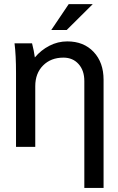

<svg xmlns="http://www.w3.org/2000/svg" viewBox="-20 -716 575 936"><path d="M50.8 -504.9H136.2Q146 -466.8 149.9 -436Q179.7 -471.7 220.7 -492.9Q261.7 -514.2 308.1 -514.2Q388.2 -514.2 436.5 -462.9Q484.9 -411.6 484.9 -327.1V200.2H391.1V-320.8Q391.1 -372.6 363 -403.8Q335 -435.1 289.1 -435.1Q228 -435.1 189.9 -396.7Q151.9 -358.4 151.9 -295.9V0H58.1V-359.9Q58.1 -447.8 50.8 -504.9ZM314.9 -695.8H432.1L305.2 -569.8H230Z"/></svg>

Font: LT Superior Med
Style: Regular
Weight: 500
Designer: Daniel Lyons
Foundry: LyonsType
Version: Version 1.000